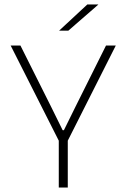

<svg xmlns="http://www.w3.org/2000/svg" viewBox="-20 -844 569 864"><path d="M247 -206 28 -639H72L209 -365.5L262 -258H267.5L320.5 -365.5L457 -639H501L282.5 -206ZM244.5 0V-247H285V0ZM373 -824H422V-823L287.5 -706H246.5V-706.5Z"/></svg>

Font: Anek Tamil Medium ExtraLight
Style: Regular
Weight: 250
Version: Version 1.003